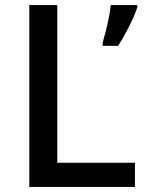

<svg xmlns="http://www.w3.org/2000/svg" viewBox="-20 -734 578 754"><path d="M95 0V-714H205V-95H510V0ZM519 -705Q513 -685 501 -659Q489 -633 474 -605.5Q459 -578 444 -554H383V-566Q389 -586 395.5 -612Q402 -638 407.5 -665.5Q413 -693 415 -714H519Z"/></svg>

Font: Noto Sans Adlam Unjoined Medium
Style: Regular
Weight: 500
Version: Version 3.001